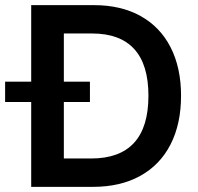

<svg xmlns="http://www.w3.org/2000/svg" viewBox="-56 -727 771 747"><path d="M65.4 0V-330.1H-36.1V-409.2H65.4V-707H309.6Q414.6 -707 490.7 -664.8Q566.9 -622.6 607.7 -543Q648.4 -463.4 648.4 -354.5Q648.4 -244.6 607.4 -164.8Q566.4 -85 489.3 -42.5Q412.1 0 305.7 0ZM298.8 -110.4Q409.7 -110.4 465.6 -171.4Q521.5 -232.4 521.5 -354.5Q521.5 -475.6 466.3 -536.1Q411.1 -596.7 302.7 -596.7H192.4V-409.2H293.9V-330.1H192.4V-110.4Z"/></svg>

Font: WEMIX Pretendard SemiBold
Style: Regular
Weight: 600
Designer: Base glyphs from Inter by Rasmus Andersson; Hangeul glyphs from Noto Sans CJK(Source Han Sans) by Jang Soo-young and Kan
Foundry: Kil Hyung-jin
Version: Version 1.000